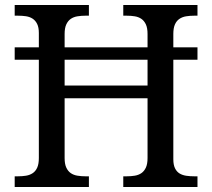

<svg xmlns="http://www.w3.org/2000/svg" viewBox="-20 -751 852 771"><path d="M676 -511V-111.5Q676 -89 682.8 -75.2Q689.5 -61.5 701 -54.5Q712.5 -47.5 727.8 -45.2Q743 -43 760 -43H773V0H475V-43H488.5Q506 -43 521.2 -45.5Q536.5 -48 547.8 -55.8Q559 -63.5 565.8 -78Q572.5 -92.5 572.5 -116.5V-356.5H239.5V-116.5Q239.5 -92.5 246.2 -78Q253 -63.5 264.2 -55.8Q275.5 -48 291 -45.5Q306.5 -43 323.5 -43H337V0H39V-43H52Q69.5 -43 84.8 -45.5Q100 -48 111.5 -55.8Q123 -63.5 129.5 -78Q136 -92.5 136 -116.5V-511H39V-561H136V-618.5Q136 -641 129.2 -654.8Q122.5 -668.5 111 -676Q99.5 -683.5 84.2 -685.8Q69 -688 52 -688H39V-731H337V-688H323.5Q306.5 -688 291 -685.5Q275.5 -683 264.2 -675.2Q253 -667.5 246.2 -653Q239.5 -638.5 239.5 -614.5V-561H572.5V-614.5Q572.5 -638.5 565.8 -653Q559 -667.5 547.8 -675.2Q536.5 -683 521.2 -685.5Q506 -688 488.5 -688H475V-731H773V-688H760Q742.5 -688 727.2 -685.5Q712 -683 700.5 -675.2Q689 -667.5 682.5 -653Q676 -638.5 676 -614.5V-561H773V-511ZM572.5 -407.5V-511H239.5V-407.5Z"/></svg>

Font: MM Phetkon
Style: Regular
Weight: 400
Designer: Khon Soe Zaw Thu
Version: Version 1.00 July 15, 2016, initial release